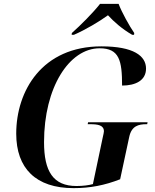

<svg xmlns="http://www.w3.org/2000/svg" viewBox="-20 -964 804 994"><path d="M352 -793 351 -784H363C423 -810 495 -853 539 -885C569 -852 612 -814 664 -784H674L675 -793C650 -829 610 -901 594 -944H498C461 -897 399 -835 352 -793ZM361 10C447 10 523 -5 602 -36L649 -255C661 -312 697 -321 738 -321H742L744 -331H436L434 -321H446C487 -321 518 -316 518 -284C518 -279 515 -266 512 -253L461 -11C440 -5 410 -1 376 -1C255 -1 208 -77 208 -228C208 -511 338 -714 496 -714C598 -714 612 -650 612 -521C681 -521 736 -547 736 -609C736 -675 671 -724 505 -724C198 -724 64 -494 64 -272C64 -93 165 10 361 10Z"/></svg>

Font: Noto Serif Display SemiBold
Style: Italic
Weight: 600
Italic angle: -12°
Designer: Monotype Design Team
Foundry: Monotype Imaging Inc.
Version: Version 2.009